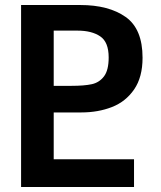

<svg xmlns="http://www.w3.org/2000/svg" viewBox="-20 -745 640 765"><path d="M64 -725H300Q413 -725 480.5 -677.5Q548 -630 548 -515Q548 -437.5 514.5 -388.8Q481 -340 426 -318.5Q371 -297 304 -297H194V-110.5H514V0H64ZM413 -516Q413 -577.5 379.2 -600.2Q345.5 -623 289 -623H194V-403H265Q315.5 -403 345.5 -409.5Q375.5 -416 394.2 -440.5Q413 -465 413 -516Z"/></svg>

Font: JuliaMono
Style: Bold
Weight: 700
Monospace: yes
Designer: cormullion
Foundry: corm
Version: Version 0.055; ttfautohint (v1.8.4)